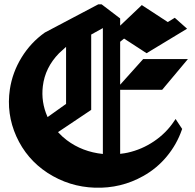

<svg xmlns="http://www.w3.org/2000/svg" viewBox="-20 -850 897 884"><path d="M198.2 -313Q198.2 -312.5 198.7 -312L199.2 -311L284.2 -371.6V-634.3L252 -605Q187.5 -539.1 177.2 -453.1Q168.5 -380.4 198.2 -313ZM186.5 -700.2 432.6 -830.1H447.8L533.2 -765.1V-731.9L627.9 -821.8L632.8 -826.7L752.4 -748.5L784.7 -768.1L841.3 -717.8L654.8 -605L551.3 -672.4L533.2 -657.7V-460L639.2 -578.1H845.2L726.6 -436.5H533.2V-141.6Q556.6 -144.5 567.4 -147Q633.3 -161.6 689.5 -199.7Q745.6 -237.8 781.2 -291.5L788.6 -302.2L795.4 -291.5L816.4 -259.8L818.8 -256.3L817.4 -252.9Q794.4 -186 748.5 -130.4Q702.6 -74.7 639.6 -39.6Q537.1 18.1 417 14.2Q298.3 10.3 198.7 -54.2Q102.5 -117.2 55.2 -222.2Q8.8 -325.7 25.4 -438.5Q37.1 -516.6 79.3 -585.4Q121.6 -654.3 186.5 -700.2ZM453.6 -720.7 399.9 -690.9V-344.2L396.5 -341.8L247.1 -241.7Q266.1 -220.7 287.6 -204.6Q358.9 -150.9 453.6 -141.1Z"/></svg>

Font: KJV1611
Style: Regular
Weight: 400
Version: Version 3.6.1